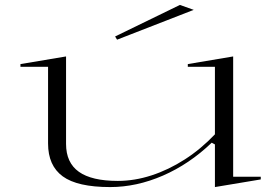

<svg xmlns="http://www.w3.org/2000/svg" viewBox="-20 -744 1123 779"><path d="M427 15Q294 15 234.5 -28.5Q175 -72 175 -162V-473H63V-484L248 -515V-160Q248 -84 300 -47Q352 -10 458 -10Q526 -10 595 -32.5Q664 -55 729.5 -97Q795 -139 852 -199V-473H742V-484L926 -515V-27H1038V-16L852 15V-158L839 -165Q748 -78 641 -31.5Q534 15 427 15ZM455 -583 447 -596 710 -724 766 -704Z"/></svg>

Font: Kalnia Expanded ExtraLight
Style: Regular
Weight: 250
Width: 7
Designer: Frida Medrano
Foundry: Frida Medrano
Version: Version 1.105